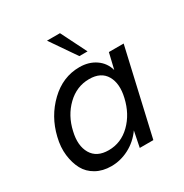

<svg xmlns="http://www.w3.org/2000/svg" viewBox="-163 -817 909 951"><g transform="rotate(-30 292.0 -341.0)"><path d="M337.4 -543.5 236.8 -689.9H311L384.3 -543.5ZM203.1 8.3Q153.8 8.3 116.7 -12.5Q79.6 -33.2 60.5 -68.6Q41.5 -104 35.6 -151.4Q29.8 -198.7 43 -252Q67.4 -355 141.1 -425.5Q214.8 -496.1 309.6 -496.1Q362.8 -496.1 401.4 -469.7Q439.9 -443.4 452.6 -397.5L474.1 -487.8H558.6L446.8 0H369.1L387.2 -89.8Q353.5 -42.5 304.7 -17.1Q255.9 8.3 203.1 8.3ZM231 -66.9Q302.2 -66.9 355.2 -118.9Q408.2 -170.9 426.8 -252Q444.3 -326.2 417 -373.5Q389.6 -420.9 321.8 -420.9Q250.5 -420.9 196.3 -368.7Q142.1 -316.4 124.5 -236.8Q106.9 -162.6 135 -114.7Q163.1 -66.9 231 -66.9Z"/></g></svg>

Font: HK Grotesk Medium Legacy Italic
Style: Regular
Weight: 500
Italic angle: -13°
Designer: Alfredo Marco Pradil
Foundry: Hanken Design Co.
Version: Version 2.022;PS 002.022;hotconv 1.0.88;makeotf.lib2.5.64775